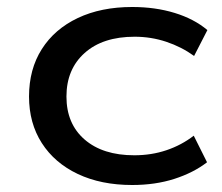

<svg xmlns="http://www.w3.org/2000/svg" viewBox="-20 -520 636 549"><path d="M358 9Q269 9 202.5 -22.5Q136 -54 99.5 -111Q63 -168 63 -244Q63 -322 99.5 -379.5Q136 -437 202.5 -468.5Q269 -500 358 -500Q424 -500 479.5 -483Q535 -466 573 -434L535 -360Q499 -386 455.5 -400.5Q412 -415 365 -415Q274 -415 222 -368.5Q170 -322 170 -244Q170 -166 222 -121Q274 -76 364 -76Q413 -76 456 -90.5Q499 -105 534 -132L572 -56Q533 -26 478.5 -8.5Q424 9 358 9Z"/></svg>

Font: Nunito Sans 10pt Expanded Medium
Style: Regular
Weight: 500
Width: 7
Designer: Vernon Adams
Foundry: Vernon Adams
Version: Version 3.101;gftools[0.9.27]